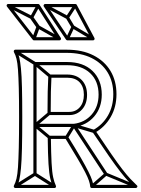

<svg xmlns="http://www.w3.org/2000/svg" viewBox="-20 -938 711 966"><path d="M148 -62H164V-307Q164 -307 164 -307Q164 -307 164 -307V-618Q164 -621 158.5 -615.5Q153 -610 156 -610H317Q317 -610 317 -610Q317 -610 317 -610Q391 -610 433.5 -570Q476 -530 476 -462Q476 -462 476 -462Q476 -462 476 -462Q476 -402 441.5 -362Q407 -322 351 -315Q351 -315 351.5 -315Q352 -315 352 -315H156V-299H352Q352 -299 352.5 -299Q353 -299 353 -299Q415 -307 453.5 -351.5Q492 -396 492 -462Q492 -462 492 -462Q492 -462 492 -462Q492 -536 445.5 -581Q399 -626 317 -626Q317 -626 317 -626Q317 -626 317 -626H156Q153 -626 150.5 -623.5Q148 -621 148 -618V-307Q148 -307 148 -307Q148 -307 148 -307ZM359 -311 345 -303 506 -58 520 -66ZM232 -361 222 -373 151 -313Q148 -311 148 -307Q148 -303 151 -301L223 -241L233 -253L161 -313Q158 -315 158 -307Q158 -299 161 -301ZM250 7 258 -7 160 -69Q159 -70 156.5 -70Q154 -70 152 -69L53 -7L61 7L160 -55Q162 -57 156 -57Q150 -57 152 -55ZM61 -687 53 -673 152 -611Q152 -611 151.5 -611.5Q151 -612 151 -612L226 -549L236 -561L161 -624Q161 -624 161 -624.5Q161 -625 160 -625ZM308 -251 322 -243 359 -303Q361 -305 354 -302.5Q347 -300 350 -299L451 -269L455 -285L354 -315Q352 -316 349.5 -314.5Q347 -313 345 -311ZM660 7 666 -7 516 -69Q514 -71 512 -70.5Q510 -70 508 -68L437 -6L447 6L518 -56Q520 -58 514 -57Q508 -56 510 -55ZM57 8H254Q259 8 261 4Q263 0 261 -4Q253 -21 247.5 -46Q242 -71 239.5 -118Q237 -165 236 -247L228 -239H315L308 -243Q346 -181 370.5 -139.5Q395 -98 408.5 -71.5Q422 -45 427.5 -28.5Q433 -12 434 1Q434 4 436.5 6Q439 8 442 8H663Q668 8 670.5 3Q673 -2 668 -6Q653 -20 636 -38Q619 -56 596.5 -85Q574 -114 541 -161.5Q508 -209 460 -281L457 -270Q507 -298 536.5 -348.5Q566 -399 566 -464Q566 -531 536 -581Q506 -631 450 -659.5Q394 -688 316 -688H57Q53 -688 50.5 -684.5Q48 -681 50 -676Q58 -662 63 -642Q68 -622 70.5 -587Q73 -552 74.5 -495Q76 -438 76 -349Q76 -255 74.5 -194.5Q73 -134 70.5 -97Q68 -60 63 -39.5Q58 -19 50 -4Q48 0 50.5 4Q53 8 57 8ZM318 -547Q359 -547 380.5 -524Q402 -501 402 -461Q402 -422 381.5 -398.5Q361 -375 328 -375H227L235 -367Q235 -431 236 -476.5Q237 -522 239 -554L231 -547ZM57 -8 64 4Q72 -11 77 -32.5Q82 -54 85.5 -91.5Q89 -129 90.5 -191Q92 -253 92 -349Q92 -440 90.5 -498.5Q89 -557 85.5 -592.5Q82 -628 77 -648.5Q72 -669 64 -684L57 -672H316Q389 -672 441 -646Q493 -620 521.5 -573.5Q550 -527 550 -464Q550 -403 523 -356.5Q496 -310 449 -284Q446 -283 445.5 -279Q445 -275 446 -273Q495 -200 528.5 -152Q562 -104 585.5 -74Q609 -44 626 -26Q643 -8 658 6L663 -8H442L450 -1Q449 -14 443.5 -31Q438 -48 424.5 -75Q411 -102 386.5 -144.5Q362 -187 322 -251Q319 -255 315 -255H228Q225 -255 222.5 -252.5Q220 -250 220 -247Q221 -162 224 -113.5Q227 -65 233 -39.5Q239 -14 247 4L254 -8ZM318 -563H231Q228 -563 225.5 -561Q223 -559 223 -556Q221 -522 220 -476.5Q219 -431 219 -367Q219 -364 221.5 -361.5Q224 -359 227 -359H328Q367 -359 392.5 -387Q418 -415 418 -461Q418 -507 391.5 -535Q365 -563 318 -563ZM326 -854 312 -846 340 -799 354 -807ZM211 -917 203 -903 315 -843Q318 -842 321 -842.5Q324 -843 326 -846L365 -906L351 -914L312 -854Q311 -852 318 -854Q325 -856 323 -857ZM444 -736 452 -750 351 -810Q348 -812 345 -811Q342 -810 340 -806L312 -746L326 -740L354 -800Q356 -803 348 -800.5Q340 -798 343 -796ZM146 -855 132 -845 165 -798 179 -808ZM25 -917 17 -903 135 -843Q138 -842 141.5 -842.5Q145 -843 146 -846L179 -906L165 -914L132 -854Q131 -851 138 -853.5Q145 -856 143 -857ZM275 -736 283 -750 176 -810Q173 -812 169.5 -810.5Q166 -809 164 -806L142 -746L158 -740L180 -800Q181 -804 173 -801Q165 -798 168 -796ZM279 -751H151L157 -748L27 -915L21 -902H172L165 -906L272 -739ZM448 -751H319L326 -747L214 -914L207 -902H359L352 -906L441 -739ZM279 -735Q284 -735 286 -739Q288 -743 286 -747L179 -914Q176 -918 172 -918H21Q16 -918 14 -913.5Q12 -909 15 -905L145 -738Q147 -735 151 -735ZM448 -735Q453 -735 455 -739Q457 -743 455 -747L366 -914Q364 -918 359 -918H207Q203 -918 200.5 -914Q198 -910 200 -906L312 -739Q315 -735 319 -735Z"/></svg>

Font: Tilt Prism
Style: Regular
Weight: 400
Version: Version 1.000